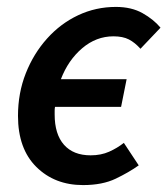

<svg xmlns="http://www.w3.org/2000/svg" viewBox="-20 -523 484 555"><path d="M220 12Q138 12 85 -40.5Q32 -93 32 -188Q32 -254 54.5 -311Q77 -368 116 -411.5Q155 -455 206 -479Q257 -503 315 -503Q360 -503 392 -485Q424 -467 444 -443L386 -382Q370 -400 352.5 -409Q335 -418 308 -418Q258 -418 217.5 -383.5Q177 -349 156 -294H346L330 -214H139Q138 -209 138 -203Q138 -197 138 -192Q138 -135 165 -104.5Q192 -74 242 -74Q272 -74 295.5 -84.5Q319 -95 338 -110L381 -45Q353 -25 314.5 -6.5Q276 12 220 12Z"/></svg>

Font: Source Sans 3 Semibold
Style: Italic
Weight: 600
Italic angle: -11°
Designer: Paul D. Hunt
Foundry: Adobe
Version: Version 3.052;hotconv 1.1.0;makeotfexe 2.6.0